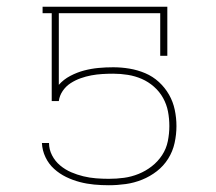

<svg xmlns="http://www.w3.org/2000/svg" viewBox="-20 -540 640 568"><path d="M302 8Q280 8 258.5 6Q237 4 216 -1.5Q195 -7 175.5 -16.5Q156 -26 140 -40.5Q124 -55 114.5 -75Q105 -95 104 -117H125Q125 -98 134 -80.5Q143 -63 158 -50.5Q173 -38 190.5 -30.5Q208 -23 226.5 -18.5Q245 -14 264 -12.5Q283 -11 302 -11Q325 -11 347 -14Q369 -17 390 -25.5Q411 -34 429 -48Q447 -62 459.5 -81Q472 -100 476.5 -122.5Q481 -145 481 -167Q481 -189 477 -210Q473 -231 462.5 -250Q452 -269 435.5 -283.5Q419 -298 399.5 -306.5Q380 -315 358.5 -318.5Q337 -322 315 -322Q299 -322 282.5 -321Q266 -320 250 -317Q234 -314 218.5 -308.5Q203 -303 189 -294Q175 -285 165.5 -271Q156 -257 154 -241H133V-501H106V-520H475V-375H454V-501H154V-289Q168 -305 188 -315.5Q208 -326 229 -331.5Q250 -337 271.5 -339Q293 -341 315 -341Q339 -341 363 -337Q387 -333 409.5 -323.5Q432 -314 450 -297.5Q468 -281 480 -260Q492 -239 497 -215Q502 -191 502 -167Q502 -142 496.5 -117Q491 -92 477.5 -70.5Q464 -49 444 -33.5Q424 -18 400.5 -8.5Q377 1 352 4.5Q327 8 302 8Z"/></svg>

Font: Iosevka HT Thin Extended
Style: Regular
Weight: 100
Width: 7
Monospace: yes
Designer: Belleve Invis
Foundry: Belleve Invis
Version: Version 32.3.0; ttfautohint (v1.8.4)